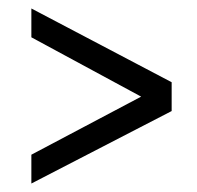

<svg xmlns="http://www.w3.org/2000/svg" viewBox="-20 -526 465 453"><path d="M385 -332V-264L54 -93V-161L313 -298L54 -438V-506Z"/></svg>

Font: exo2condensed_r
Style: Regular
Weight: 400
Width: 3
Designer: Natanael Gama
Version: Version 1.001;PS 001.001;hotconv 1.0.70;makeotf.lib2.5.58329